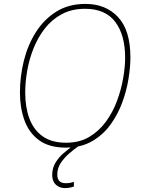

<svg xmlns="http://www.w3.org/2000/svg" viewBox="-20 -745 720 982"><path d="M317 10Q231 10 179.5 -28Q128 -66 105 -130Q82 -194 82 -271Q82 -354 102 -434.5Q122 -515 163.5 -580.5Q205 -646 268 -685.5Q331 -725 417 -725Q521 -725 584 -657.5Q647 -590 647 -451Q647 -404 637.5 -343.5Q628 -283 605.5 -221.5Q583 -160 545 -107.5Q507 -55 450.5 -22.5Q394 10 317 10ZM318 -15Q386 -15 436 -44.5Q486 -74 521.5 -122.5Q557 -171 578.5 -229Q600 -287 610 -345Q620 -403 620 -450Q620 -566 569.5 -633Q519 -700 415 -700Q347 -700 296 -672.5Q245 -645 209.5 -599.5Q174 -554 151.5 -497.5Q129 -441 119 -382.5Q109 -324 109 -272Q109 -196 130.5 -138.5Q152 -81 198 -48Q244 -15 318 -15ZM312 217Q284 217 265.5 199.5Q247 182 247 150Q247 115 263.5 87.5Q280 60 304.5 39Q329 18 354 0H385Q362 16 336 38Q310 60 291.5 87.5Q273 115 273 148Q273 192 316 192Q329 192 339.5 190Q350 188 358 185V209Q350 212 338 214.5Q326 217 312 217Z"/></svg>

Font: Noto Sans Disp Thin
Style: Italic
Weight: 100
Italic angle: -12°
Designer: Monotype Design Team
Foundry: Monotype Imaging Inc.
Version: Version 2.000;GOOG;noto-source:20170915:90ef993387c0